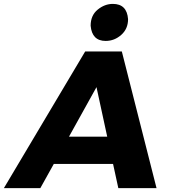

<svg xmlns="http://www.w3.org/2000/svg" viewBox="-79 -965 872 985"><path d="M724 0H528L501 -124H197L128 0H-59L358 -701H546ZM471 -264 416 -518 275 -264ZM463 -755Q393 -755 386 -833Q386 -886 422 -915.5Q458 -945 500 -945Q572 -945 578 -867Q578 -817 543 -786Q508 -755 463 -755Z"/></svg>

Font: Argentum Novus
Style: Bold Italic
Weight: 700
Designer: Julieta Ulanovsky (font) & Cristiano Sobral (main changes)
Foundry: Julieta Ulanovsky (font) & Cristiano Sobral (main changes)
Version: Version 3.00;November 27, 2020;FontCreator 13.0.0.2655 64-bi